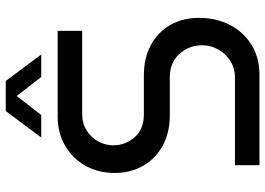

<svg xmlns="http://www.w3.org/2000/svg" viewBox="-147 -773 920 666"><g transform="rotate(-90 313.0 -440.0)"><path d="M73 0V-85H376Q410 -85 435.5 -101.5Q461 -118 475 -144Q489 -170 489 -199Q489 -244 459 -277.5Q429 -311 378 -311H246Q186 -311 141 -335.5Q96 -360 71 -403.5Q46 -447 46 -502Q46 -558 70.5 -602.5Q95 -647 139.5 -673.5Q184 -700 242 -700H539V-615H251Q218 -615 193.5 -599.5Q169 -584 155.5 -559.5Q142 -535 142 -507Q142 -465 170 -433Q198 -401 248 -401H383Q446 -401 491 -376Q536 -351 560 -308Q584 -265 584 -210Q584 -149 559 -101.5Q534 -54 489.5 -27Q445 0 387 0ZM169 -757 261 -880H365L457 -757H379L313 -842L247 -757Z"/></g></svg>

Font: MuseoModerno
Style: Regular
Weight: 400
Designer: Pablo Cosgaya, Héctor Gatti, Marcela Romero, and the Authors of The MuseoModerno Project.
Foundry: Omnibus-Type Team
Version: Version 1.001